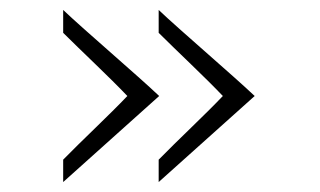

<svg xmlns="http://www.w3.org/2000/svg" viewBox="-20 -433 643 386"><path d="M300 -240C258 -280 149 -373 107 -413V-367C142 -332 202 -276 236 -240C202 -204 142 -148 107 -112V-67ZM492 -240C450 -280 341 -373 299 -413V-367C334 -332 394 -276 428 -240C394 -204 334 -148 299 -112V-67Z"/></svg>

Font: Sulaf Light
Style: Regular
Weight: 300
Designer: Bandar Raffah (Arabic) and Santiago Orozco (Latin)
Foundry: Caramella and Typemade
Version: Version 1.005;PS 001.005;hotconv 1.0.88;makeotf.lib2.5.64775